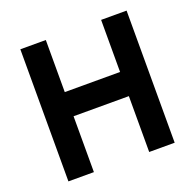

<svg xmlns="http://www.w3.org/2000/svg" viewBox="-124 -828 970 956"><g transform="rotate(-20 361.5 -350.0)"><path d="M508 -296H215V0H80V-700H215V-424H508V-700H643V0H508Z"/></g></svg>

Font: OVRPSS Recut ExtraBold
Style: Regular
Weight: 800
Designer: Giant Group
Foundry: Giant Group
Version: Version 1.001;hotconv 1.0.109;makeotfexe 2.5.65596